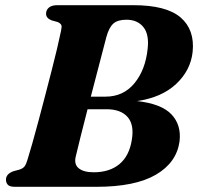

<svg xmlns="http://www.w3.org/2000/svg" viewBox="-20 -720 764 740"><path d="M200.5 -700H494Q621 -700 676 -652.8Q731 -605.5 722.5 -520.5Q715 -449 659 -396.5Q603 -344 508 -330.5Q602.5 -320 641 -279Q679.5 -238 672 -175Q660.5 -93 580.5 -46.5Q500.5 0 351.5 0H38Q17 0 10 -8Q3 -16 3 -27.5Q3 -49.5 31.5 -60L55.5 -66.5Q69 -71 75 -79.2Q81 -87.5 85.5 -103Q93 -127 104.5 -167.2Q116 -207.5 129 -256.5Q142 -305.5 155.2 -356Q168.5 -406.5 180 -452Q191.5 -497.5 199.5 -530.8Q207.5 -564 210 -577.5Q216.5 -604.5 217.5 -616.2Q218.5 -628 202.5 -635L179 -641.5Q157.5 -650 157.5 -667Q157.5 -681.5 168.5 -690.8Q179.5 -700 200.5 -700ZM390 -577.5Q379 -536 363 -474Q347 -412 330 -347.5H386.5Q455.5 -347.5 498 -399Q540.5 -450.5 549 -531.5Q555.5 -587.5 532.5 -615.8Q509.5 -644 467.5 -644Q433.5 -644 416.8 -629Q400 -614 390 -577.5ZM272.5 -119Q264 -87.5 283 -71.8Q302 -56 341 -56Q402 -56 440 -87.2Q478 -118.5 488 -180.5Q498 -239 471.8 -269Q445.5 -299 390.5 -299H317.5Q303 -242.5 290.8 -194.2Q278.5 -146 272.5 -119Z"/></svg>

Font: Fraunces 9pt
Style: Bold Italic
Weight: 700
Italic angle: -16°
Version: Version 1.000;[b76b70a41]